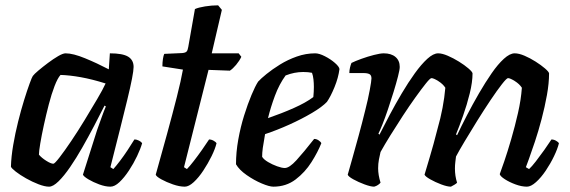

<svg xmlns="http://www.w3.org/2000/svg" viewBox="-20 -700 2137 720"><path d="M164 0Q148 0 124.5 -9Q101 -18 78 -31Q55 -44 39 -56.5Q23 -69 21 -75Q22 -112 29.5 -156Q37 -200 48 -244Q59 -288 70.5 -325Q82 -362 91 -386.5Q100 -411 103 -415Q108 -422 124 -435.5Q140 -449 160 -464Q180 -479 198 -489.5Q216 -500 226 -500Q254 -500 299 -481.5Q344 -463 388 -440L392 -500Q440 -500 460.5 -487.5Q481 -475 481 -449Q481 -423 457 -324.5Q433 -226 394 -73L405 -66Q415 -77 429.5 -96Q444 -115 458.5 -137Q473 -159 484 -177Q493 -177 501.5 -172.5Q510 -168 513 -163Q507 -142 494 -114.5Q481 -87 463.5 -60.5Q446 -34 428 -17Q410 0 394 0Q375 0 352 -8.5Q329 -17 311.5 -27.5Q294 -38 291 -45L344 -212Q354 -240 361.5 -261Q369 -282 377 -301L372 -304Q355 -270 333.5 -229Q312 -188 289 -147.5Q266 -107 243 -73.5Q220 -40 199.5 -20Q179 0 164 0ZM180 -86Q185 -86 203.5 -110Q222 -134 247 -171Q272 -208 297.5 -250Q323 -292 344.5 -328.5Q366 -365 376 -387Q325 -403 283 -410.5Q241 -418 207 -419Q196 -407 184.5 -377Q173 -347 163 -308.5Q153 -270 144.5 -231Q136 -192 131 -162Q126 -132 126 -120Q136 -108 153.5 -97Q171 -86 180 -86Z M673 0Q653 0 628.5 -8.5Q604 -17 585 -27.5Q566 -38 564 -45Q586 -123 606.5 -198Q627 -273 643 -336Q659 -399 666 -439L589 -451Q589 -466 591 -479Q593 -492 596 -498L663 -501Q675 -502 679.5 -506.5Q684 -511 686 -524L711 -666Q724 -672 749 -676Q774 -680 798 -680L812 -663L774 -500H875L885 -487Q878 -472 865.5 -457Q853 -442 842 -435L762 -438L670 -73L681 -66Q691 -76 706.5 -96Q722 -116 737.5 -138Q753 -160 764 -177Q773 -177 781.5 -172Q790 -167 792 -163Q787 -142 773.5 -114.5Q760 -87 742.5 -60.5Q725 -34 706.5 -17Q688 0 673 0Z M1005 0Q990 0 961.5 -12Q933 -24 905 -43.5Q877 -63 865 -84Q865 -129 873.5 -176.5Q882 -224 895.5 -267Q909 -310 923 -343.5Q937 -377 948 -394Q958 -405 979.5 -422.5Q1001 -440 1030 -458Q1059 -476 1093 -488Q1127 -500 1162 -500Q1177 -500 1198.5 -489Q1220 -478 1236 -464Q1252 -450 1253 -441Q1249 -409 1234.5 -373.5Q1220 -338 1206 -318Q1188 -299 1150 -276.5Q1112 -254 1065.5 -233Q1019 -212 974 -197Q968 -164 965.5 -145.5Q963 -127 963 -112Q969 -102 985 -92.5Q1001 -83 1019 -76.5Q1037 -70 1048 -70Q1065 -70 1091.5 -99Q1118 -128 1158 -179Q1167 -179 1175 -173.5Q1183 -168 1185 -163Q1172 -130 1148 -92Q1124 -54 1088.5 -27Q1053 0 1005 0ZM985 -257Q1037 -275 1082 -295Q1127 -315 1155 -336Q1157 -356 1157 -374Q1157 -388 1155.5 -402Q1154 -416 1150 -427Q1136 -430 1117 -430Q1084 -430 1051 -417Q1027 -384 1011 -341Q995 -298 985 -257Z M1383 0Q1370 0 1347 -8.5Q1324 -17 1305 -27.5Q1286 -38 1284 -45Q1290 -66 1301 -105Q1312 -144 1325 -191.5Q1338 -239 1350 -288Q1360 -327 1366.5 -362Q1373 -397 1373 -406Q1373 -418 1365.5 -422Q1358 -426 1343 -426H1290Q1290 -436 1292.5 -446.5Q1295 -457 1298 -464Q1312 -471 1335.5 -479.5Q1359 -488 1382.5 -494Q1406 -500 1419 -500Q1447 -500 1463 -486.5Q1479 -473 1479 -449Q1479 -439 1472.5 -413.5Q1466 -388 1456 -355.5Q1446 -323 1435 -290.5Q1424 -258 1414 -233Q1404 -208 1399 -199L1403 -195Q1420 -229 1441.5 -269.5Q1463 -310 1487 -350.5Q1511 -391 1535.5 -425Q1560 -459 1582.5 -479.5Q1605 -500 1623 -500Q1638 -500 1659 -491Q1680 -482 1701 -469Q1722 -456 1736.5 -443.5Q1751 -431 1752 -425Q1752 -392 1741.5 -349.5Q1731 -307 1716.5 -266Q1702 -225 1690 -196L1694 -193Q1710 -227 1731.5 -268.5Q1753 -310 1776.5 -350.5Q1800 -391 1823.5 -425Q1847 -459 1869.5 -479.5Q1892 -500 1910 -500Q1926 -500 1947 -491Q1968 -482 1988.5 -469Q2009 -456 2023.5 -443.5Q2038 -431 2039 -425Q2039 -388 2031 -343.5Q2023 -299 2011 -253.5Q1999 -208 1986 -169Q1973 -130 1963.5 -104Q1954 -78 1952 -73L1964 -66Q1974 -75 1989.5 -95Q2005 -115 2021 -137.5Q2037 -160 2048 -177Q2057 -177 2065.5 -172Q2074 -167 2076 -163Q2071 -142 2057.5 -114Q2044 -86 2026.5 -60Q2009 -34 1990 -17Q1971 0 1956 0Q1936 0 1913 -8.5Q1890 -17 1873 -28Q1856 -39 1854 -47Q1859 -60 1871 -95Q1883 -130 1897 -178Q1911 -226 1922.5 -276.5Q1934 -327 1937 -371Q1928 -385 1910.5 -396Q1893 -407 1885 -407Q1880 -407 1862 -384Q1844 -361 1819.5 -324.5Q1795 -288 1769.5 -247Q1744 -206 1722.5 -170Q1701 -134 1690 -113Q1689 -104 1687.5 -92.5Q1686 -81 1686 -68Q1686 -40 1694 -15Q1692 -12 1684.5 -7.5Q1677 -3 1671 0Q1657 0 1634.5 -8.5Q1612 -17 1593.5 -27.5Q1575 -38 1572 -45Q1578 -66 1591.5 -110.5Q1605 -155 1621 -218Q1632 -256 1639.5 -295.5Q1647 -335 1650 -371Q1641 -385 1623.5 -396Q1606 -407 1598 -407Q1593 -407 1577 -387Q1561 -367 1538 -335Q1515 -303 1490.5 -265.5Q1466 -228 1444 -192.5Q1422 -157 1407 -130Q1404 -118 1401 -102Q1398 -86 1398 -69Q1398 -44 1407 -15Q1404 -11 1397.5 -6.5Q1391 -2 1383 0Z"/></svg>

Font: Texturina SemiBold
Style: Italic
Weight: 600
Italic angle: -11°
Designer: Guillermo Torres Carreño
Foundry: Omnibus-Type
Version: Version 1.002; ttfautohint (v1.8.3)